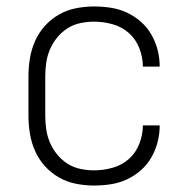

<svg xmlns="http://www.w3.org/2000/svg" viewBox="-20 -562 590 594"><path d="M271 12Q243 12 215 6.5Q187 1 162.5 -13Q138 -27 119 -48Q100 -69 88.5 -95Q77 -121 72.5 -149Q68 -177 68 -205V-325Q68 -353 72.5 -381Q77 -409 88.5 -435Q100 -461 119 -482Q138 -503 162.5 -517Q187 -531 215 -536.5Q243 -542 271 -542Q297 -542 323 -538Q349 -534 372.5 -523Q396 -512 415.5 -495Q435 -478 448 -455.5Q461 -433 467.5 -408Q474 -383 474 -357V-356H422Q422 -385 411 -413Q400 -441 378.5 -460Q357 -479 328.5 -487Q300 -495 271 -495Q250 -495 228.5 -490.5Q207 -486 189 -474.5Q171 -463 157 -446Q143 -429 134.5 -409Q126 -389 123 -368Q120 -347 120 -325V-205Q120 -183 123 -162Q126 -141 134.5 -121Q143 -101 157 -84Q171 -67 189 -55.5Q207 -44 228.5 -39.5Q250 -35 271 -35Q300 -35 328.5 -43Q357 -51 378.5 -70Q400 -89 411 -117Q422 -145 422 -174H474V-173Q474 -147 467.5 -122Q461 -97 448 -74.5Q435 -52 415.5 -35Q396 -18 372.5 -7Q349 4 323 8Q297 12 271 12Z"/></svg>

Font: Lode Dark
Style: Regular
Weight: 400
Monospace: yes
Designer: Belleve Invis
Foundry: Belleve Invis
Version: Version 29.2.0; ttfautohint (v1.8.3)